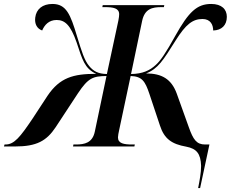

<svg xmlns="http://www.w3.org/2000/svg" viewBox="-76 -740 1182 970"><path d="M925 210H935L982 -10H960C917 -10 900 -35 878 -97L817 -267C790 -341 741 -369 662 -369C723 -393 748 -435 811 -535C863 -618 898 -644 947 -644C988 -644 1001 -614 1001 -586C1043 -587 1070 -612 1070 -655C1070 -693 1044 -720 991 -720C919 -720 877 -680 809 -558C763 -475 735 -433 711 -412C681 -384 645 -367 586 -366L642 -634C655 -696 694 -704 739 -704H752L754 -714H443L441 -704H454C496 -704 526 -699 526 -668C526 -662 525 -650 522 -636L464 -366C420 -367 396 -380 374 -407C350 -436 337 -479 313 -557C280 -667 259 -720 189 -720C139 -720 107 -694 102 -651C98 -619 111 -595 137 -586C149 -614 171 -639 210 -639C251 -639 280 -615 311 -526C340 -439 351 -394 410 -367C294 -367 226 -348 164 -256L88 -140C26 -48 -4 -10 -48 -10H-53L-56 0H0C109 0 159 -28 205 -97L318 -269C370 -347 394 -355 462 -356L403 -75C391 -18 351 -10 308 -10H295L293 0H603L605 -10H592C550 -10 520 -15 520 -46C520 -55 523 -69 526 -83L584 -356C641 -354 657 -331 679 -265L732 -106C754 -38 792 -12 865 1C917 11 938 36 940 98C940 133 932 175 925 210Z"/></svg>

Font: Noto Serif Display SemiBold
Style: Italic
Weight: 600
Italic angle: -12°
Designer: Monotype Design Team
Foundry: Monotype Imaging Inc.
Version: Version 2.009